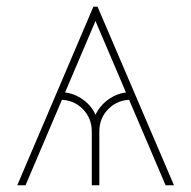

<svg xmlns="http://www.w3.org/2000/svg" viewBox="-20 -549 567 569"><path d="M470.7 0 257.3 -500 259.3 -529.3H269L495.6 0ZM252 0V-159.2Q252 -199.2 224.9 -226.3Q197.8 -253.4 157.7 -253.4V-275.9Q192.4 -275.9 220.9 -257.3Q249.5 -238.8 263.2 -209Q277.3 -238.8 305.7 -257.3Q334 -275.9 368.7 -275.9V-253.4Q328.6 -253.4 301.5 -226.3Q274.4 -199.2 274.4 -159.2V0ZM31.2 0 256.8 -529.3H267.1L268.6 -500L55.7 0Z"/></svg>

Font: Inter 24pt Thin
Style: Regular
Weight: 250
Designer: Rasmus Andersson
Foundry: rsms
Version: Version 4.001;git-66647c0bb